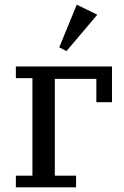

<svg xmlns="http://www.w3.org/2000/svg" viewBox="-20 -803 532 823"><path d="M48 -50H119V-468H48V-518H460V-365H393V-465H215V-50H306V0H48ZM234 -600 309 -783 397 -740 265 -584Z"/></svg>

Font: IBM Plex Serif Text
Style: Regular
Weight: 450
Designer: Mike Abbink, Paul van der Laan, Pieter van Rosmalen
Foundry: Bold Monday
Version: Version 3.001